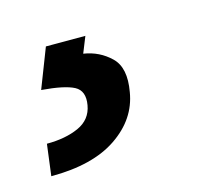

<svg xmlns="http://www.w3.org/2000/svg" viewBox="-48 -58 363 327"><g transform="rotate(-15 133.5 105.0)"><path d="M55.4 -2.8H125L113.6 25.6Q141.3 29.8 161 48.8Q180.8 67.8 173.3 109.4Q165.8 155.2 123.2 184.1Q80.6 213.1 7.1 213.1L14.2 157.7Q47.2 157.7 70.5 147.2Q93.8 136.7 98 112.2Q102.3 87.7 85.6 78.8Q68.9 70 28.4 66.8Z"/></g></svg>

Font: Inter UI
Style: Italic
Weight: 400
Italic angle: -9.39999°
Designer: Rasmus Andersson
Foundry: rsms
Version: 3.2;8d6f07862